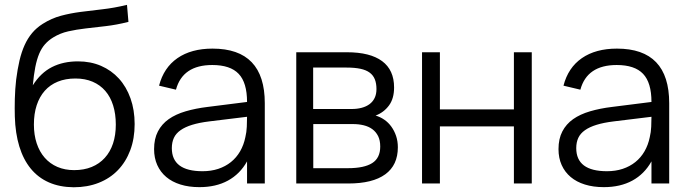

<svg xmlns="http://www.w3.org/2000/svg" viewBox="-20 -755 2834 790"><path d="M283 15.5Q225.5 15 181.2 -4.5Q137 -24 106.5 -61.2Q76 -98.5 59.5 -152.5Q43 -206.5 41 -275.5Q40 -307.5 41 -348Q42 -388.5 46.5 -427.5Q52 -470.5 60.2 -505.8Q68.5 -541 81.2 -569.2Q94 -597.5 112.2 -619.2Q130.5 -641 156 -657Q192.5 -680 231 -690.2Q269.5 -700.5 311.8 -706Q354 -711.5 401.2 -716.8Q448.5 -722 502.5 -735L508.5 -665Q459 -652.5 415.2 -647.5Q371.5 -642.5 332.8 -638Q294 -633.5 260.8 -626Q227.5 -618.5 199 -601Q179.5 -589 165.2 -573Q151 -557 141.2 -533.8Q131.5 -510.5 125.2 -478.8Q119 -447 115 -404Q147.5 -455.5 193.8 -479Q240 -502.5 301 -502.5Q353 -502.5 395.8 -484Q438.5 -465.5 469.2 -431.8Q500 -398 517 -350.2Q534 -302.5 534 -244.5Q534 -185 516 -137Q498 -89 465.2 -55Q432.5 -21 386.2 -2.8Q340 15.5 283 15.5ZM285 -55Q325.5 -55 357.2 -68Q389 -81 411.2 -105.5Q433.5 -130 445 -164.5Q456.5 -199 456.5 -242.5Q456.5 -286 445.5 -321.2Q434.5 -356.5 413.2 -381Q392 -405.5 361 -418.8Q330 -432 290.5 -432Q249.5 -432 217.8 -419Q186 -406 164.2 -381.5Q142.5 -357 131 -322Q119.5 -287 119.5 -242.5Q119.5 -200 131 -165.2Q142.5 -130.5 164 -106Q185.5 -81.5 216.2 -68.2Q247 -55 285 -55Z M854.5 -555Q1069.5 -555 1069.5 -330.5V0H996.5V-91Q967.5 -39 918 -12Q868.5 15 800.5 15Q757 15 722.5 4.2Q688 -6.5 664 -26.8Q640 -47 627 -76Q614 -105 614 -141.5Q614 -184 629.8 -214.2Q645.5 -244.5 674.2 -264.8Q703 -285 743.8 -297Q784.5 -309 834 -315L996.5 -335.5Q996.5 -415 962 -451.2Q927.5 -487.5 853.5 -487.5Q731.5 -487.5 704 -386L634.5 -402.5Q653.5 -476.5 710.2 -515.8Q767 -555 854.5 -555ZM841 -255.5Q800 -250.5 770.8 -241.5Q741.5 -232.5 722.8 -219.2Q704 -206 695.5 -187.8Q687 -169.5 687 -145.5Q687 -50.5 813.5 -50.5Q848.5 -50.5 878 -60.2Q907.5 -70 930.2 -88.2Q953 -106.5 968 -132.5Q983 -158.5 989.5 -190.5Q994.5 -211 995.5 -233.8Q996.5 -256.5 996.5 -274.5Z M1413 0H1199V-540H1407.5Q1503 -540 1552.2 -503.5Q1601.5 -467 1601.5 -395Q1601.5 -349.5 1580.5 -321Q1559.5 -292.5 1525.5 -279.5Q1544.5 -274 1561.2 -262.5Q1578 -251 1590.2 -234Q1602.5 -217 1609.8 -195.5Q1617 -174 1617 -149Q1617 -75.5 1565.2 -37.8Q1513.5 0 1413 0ZM1406.5 -477H1268.5V-306.5H1426.5Q1449.5 -306.5 1468.2 -311.5Q1487 -316.5 1500.5 -326.5Q1514 -336.5 1521.5 -352Q1529 -367.5 1529 -388.5Q1529 -412 1522.2 -428.8Q1515.5 -445.5 1501 -456.2Q1486.5 -467 1463 -472Q1439.5 -477 1406.5 -477ZM1411.5 -63Q1478.5 -63 1511.5 -84Q1544.5 -105 1544.5 -152Q1544.5 -177.5 1535.8 -195Q1527 -212.5 1512 -223.5Q1497 -234.5 1476.5 -239.5Q1456 -244.5 1432.5 -244.5H1269V-63Z M1716.5 0V-540H1790V-305H2094.5V-540H2168V0H2094.5V-235H1790V0Z M2518.5 -555Q2733.5 -555 2733.5 -330.5V0H2660.5V-91Q2631.5 -39 2582 -12Q2532.5 15 2464.5 15Q2421 15 2386.5 4.2Q2352 -6.5 2328 -26.8Q2304 -47 2291 -76Q2278 -105 2278 -141.5Q2278 -184 2293.8 -214.2Q2309.5 -244.5 2338.2 -264.8Q2367 -285 2407.8 -297Q2448.5 -309 2498 -315L2660.5 -335.5Q2660.5 -415 2626 -451.2Q2591.5 -487.5 2517.5 -487.5Q2395.5 -487.5 2368 -386L2298.5 -402.5Q2317.5 -476.5 2374.2 -515.8Q2431 -555 2518.5 -555ZM2505 -255.5Q2464 -250.5 2434.8 -241.5Q2405.5 -232.5 2386.8 -219.2Q2368 -206 2359.5 -187.8Q2351 -169.5 2351 -145.5Q2351 -50.5 2477.5 -50.5Q2512.5 -50.5 2542 -60.2Q2571.5 -70 2594.2 -88.2Q2617 -106.5 2632 -132.5Q2647 -158.5 2653.5 -190.5Q2658.5 -211 2659.5 -233.8Q2660.5 -256.5 2660.5 -274.5Z"/></svg>

Font: Vela Sans
Style: Regular
Weight: 400
Designer: Principal design: Mikhail Sharanda - project Manrope.
Design modification: Ravid Balaliev
Foundry: Mikhail Sharanda
Version: Version 1.001;August 23, 2023;FontCreator 14.0.0.2901 64-bit